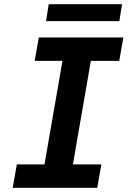

<svg xmlns="http://www.w3.org/2000/svg" viewBox="-20 -888 627 908"><path d="M163.6 -710.9H563.5L543.9 -600.1H409.7L324.7 -110.4H459.5L439.9 0H40L59.6 -110.4H190.4L275.4 -600.1H144ZM544.4 -788.1H197.8L210.4 -868.2H557.1Z"/></svg>

Font: Roboto Mono
Style: Bold Italic
Weight: 700
Designer: Google
Version: Version 2.000985; 2015; ttfautohint (v1.3)